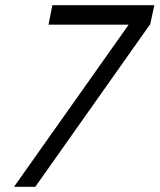

<svg xmlns="http://www.w3.org/2000/svg" viewBox="-20 -720 615 740"><path d="M116 0 559 -627 575 -700H182L167 -625H476L34 0Z"/></svg>

Font: Advent Pro Medium
Style: Italic
Weight: 500
Italic angle: -12°
Version: Version 3.000